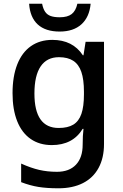

<svg xmlns="http://www.w3.org/2000/svg" viewBox="-20 -764 655 1024"><path d="M92.8 207.5V108.4Q144.5 131.8 189 142.1Q233.4 152.3 283.7 152.3Q349.1 152.3 385 114.5Q420.9 76.7 420.9 7.3Q420.9 -41.5 425.3 -76.7H420.9Q368.2 9.8 256.3 9.8Q190.9 9.8 143.8 -22.7Q96.7 -55.2 71.8 -117.4Q46.9 -179.7 46.9 -267.1Q46.9 -356.4 72 -420.4Q97.2 -484.4 144.8 -517.8Q192.4 -551.3 259.3 -551.3Q367.7 -551.3 421.9 -469.2H425.3L436.5 -541H534.7V3.9Q534.7 78.1 505.9 131.3Q477.1 184.6 422.6 212.4Q368.2 240.2 291.5 240.2Q229.5 240.2 184.8 232.9Q140.1 225.6 92.8 207.5ZM427.7 -260.7V-274.4Q427.7 -340.3 413.8 -380.6Q399.9 -420.9 370.6 -439.9Q341.3 -459 294.4 -459Q230 -459 196.8 -409.9Q163.6 -360.8 163.6 -265.1Q163.6 -81.5 293 -81.5Q341.8 -81.5 371.1 -99.4Q400.4 -117.2 414.1 -156.5Q427.7 -195.8 427.7 -260.7ZM135.3 -744.1H204.6Q210 -716.8 220.7 -701.2Q231.4 -685.5 250 -678.7Q268.6 -671.9 298.8 -671.9Q340.3 -671.9 362.3 -689Q384.3 -706.1 392.6 -744.1H463.4Q457 -672.9 414.3 -634.3Q371.6 -595.7 298.3 -595.7Q222.7 -595.7 181.4 -633.5Q140.1 -671.4 135.3 -744.1Z"/></svg>

Font: Viking Open Sans Light
Style: Bold
Weight: 600
Foundry: Ascender Corporation
Version: Version 2.001